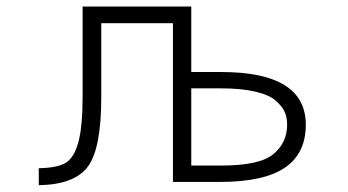

<svg xmlns="http://www.w3.org/2000/svg" viewBox="-20 -542 1040 573"><path d="M550.8 -278.3V-47.9H639.6Q754.9 -47.9 795.9 -82Q836.9 -116.2 836.9 -169.9Q836.9 -192.4 829.1 -209Q821.3 -225.6 802.2 -242.2Q783.2 -258.8 741.7 -268.6Q700.2 -278.3 639.6 -278.3ZM226.6 -522.5H550.8V-327.1H639.6Q892.6 -327.1 892.6 -169.9Q892.6 -84 830.1 -41.5Q767.6 1 634.8 1H496.1V-472.7H282.2V-251Q282.2 -99.6 242.7 -45.4Q203.1 8.8 95.7 10.7V-40Q151.4 -41 176.3 -56.2Q201.2 -71.3 213.9 -117.7Q226.6 -164.1 226.6 -257.8Z"/></svg>

Font: GenEi Gothic M Light
Style: Regular
Weight: 300
Designer: o_tamon (Modified); [Source Han Sans]
Ryoko NISHIZUKA  (kana & ideographs); Paul D. Hunt (Latin, Greek & Cyrillic); Wenl
Version: Version 1.1a;Original Version 1.004